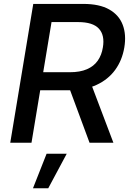

<svg xmlns="http://www.w3.org/2000/svg" viewBox="-20 -748 687 1006"><path d="M33.7 0 154.3 -727.5H416.5Q501 -727.5 552.2 -698.5Q603.5 -669.4 623 -617.9Q642.6 -566.4 631.3 -499Q620.1 -432.1 583.3 -381.6Q546.4 -331.1 485.4 -303Q424.3 -274.9 340.3 -274.9H143.1L158.7 -369.6H346.2Q399.4 -369.6 435.5 -385.3Q471.7 -400.9 492.2 -430.2Q512.7 -459.5 519 -499.5Q529.8 -563 498.3 -597.7Q466.8 -632.3 389.2 -632.3H250L145 0ZM449.2 0 327.6 -328.6H449.7L574.2 0ZM152.8 238.3 224.1 57.6H329.6L232.9 238.3Z"/></svg>

Font: Inter 16pt Medium
Style: Italic
Weight: 500
Italic angle: -9.3988°
Version: Version 4.001;git-66647c0bb